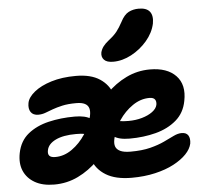

<svg xmlns="http://www.w3.org/2000/svg" viewBox="-56 -885 1030 955"><g transform="rotate(-5 458.5 -407.5)"><path d="M564 10Q483 10 435 -19.5Q387 -49 370.5 -98Q354 -147 365 -204Q377 -262 407 -318Q437 -374 481.5 -419.5Q526 -465 581.5 -492Q637 -519 700 -519Q786 -519 829.5 -473.5Q873 -428 857 -348Q846 -289 804 -253Q762 -217 701 -201Q640 -185 570 -185Q515 -185 489 -205Q463 -225 468 -251Q471 -265 479 -272Q487 -279 503 -279Q514 -279 529.5 -276Q545 -273 572 -273Q608 -273 639.5 -282Q671 -291 692 -306.5Q713 -322 717 -341Q720 -358 712.5 -368Q705 -378 685 -378Q641 -378 601 -350.5Q561 -323 532.5 -280.5Q504 -238 494 -190Q489 -167 494.5 -152Q500 -137 518 -128.5Q536 -120 569 -120Q627 -120 668 -130.5Q709 -141 738.5 -155Q768 -169 789.5 -179.5Q811 -190 830 -190Q853 -190 862.5 -175Q872 -160 868 -134Q862 -107 838 -82Q814 -57 774.5 -36Q735 -15 681 -2.5Q627 10 564 10ZM177 10Q119 10 80.5 -12Q42 -34 25.5 -72Q9 -110 19 -161Q31 -221 73 -255Q115 -289 176 -303.5Q237 -318 307 -318Q361 -318 387.5 -299.5Q414 -281 410 -258Q406 -241 397.5 -233Q389 -225 374 -225Q363 -225 348 -228Q333 -231 306 -231Q242 -231 204 -212.5Q166 -194 160 -163Q156 -145 164 -135.5Q172 -126 194 -126Q238 -126 277.5 -154Q317 -182 345 -225Q373 -268 383 -314Q388 -337 383.5 -352.5Q379 -368 363.5 -376Q348 -384 321 -384Q279 -384 250.5 -377.5Q222 -371 201.5 -363.5Q181 -356 164 -349.5Q147 -343 128 -343Q102 -343 90.5 -360Q79 -377 84 -405Q89 -433 121.5 -459.5Q154 -486 207.5 -502.5Q261 -519 330 -519Q405 -519 449.5 -489.5Q494 -460 509.5 -412Q525 -364 513 -306Q502 -248 472 -191.5Q442 -135 397 -89.5Q352 -44 296.5 -17Q241 10 177 10ZM522 -573Q490 -573 476.5 -587.5Q463 -602 467 -624Q471 -640 481 -653.5Q491 -667 510 -682Q536 -702 550.5 -720.5Q565 -739 580 -767Q598 -802 620.5 -813.5Q643 -825 671 -825Q710 -825 726 -804.5Q742 -784 735 -745Q725 -699 691.5 -660Q658 -621 613 -597Q568 -573 522 -573Z"/></g></svg>

Font: Shantell Sans
Style: Bold Italic
Weight: 700
Italic angle: -11°
Designer: Stephen Nixon, Anya Danilova, Shantell Martin
Foundry: Arrow Type
Version: Version 1.011;[c5ecc13dd]